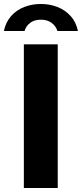

<svg xmlns="http://www.w3.org/2000/svg" viewBox="-46 -946 412 966"><path d="M74 -723H244.5V0H74ZM346 -790Q337 -835 309.5 -865.2Q282 -895.5 243.2 -910.8Q204.5 -926 159.5 -926Q115.5 -926 76.5 -911Q37.5 -896 10.2 -865.5Q-17 -835 -26.5 -790H77.5Q84.5 -815 105.8 -831Q127 -847 159.5 -847Q192 -847 213.5 -831Q235 -815 243 -790Z"/></svg>

Font: Public Sans ExtraBold
Style: Regular
Weight: 800
Designer: The Public Sans Project Authors: Dan O. Williams and USWDS (Libre Franklin designed by Pablo Impallari and Rodrigo Fuenz
Version: Version 1.007